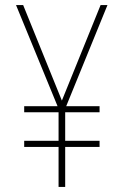

<svg xmlns="http://www.w3.org/2000/svg" viewBox="-20 -734 487 754"><path d="M223 -339 71 -714H43L206 -317H75V-293H210V-181H75V-157H210V0H236V-157H371V-181H236V-293H371V-317H240L402 -714H375Z"/></svg>

Font: Noto Sans Ethiopic Condensed Thin
Style: Regular
Weight: 100
Width: 3
Designer: Monotype Design Team
Foundry: Monotype Imaging Inc.
Version: Version 2.102